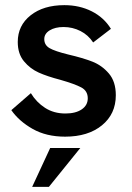

<svg xmlns="http://www.w3.org/2000/svg" viewBox="-20 -522 511 746"><path d="M24 -94 100 -160Q121 -125 155 -103Q189 -81 234 -81Q274 -81 297.5 -97Q321 -113 321 -140Q321 -169 295.5 -182.5Q270 -196 214 -212Q164 -225 130.5 -240Q97 -255 73 -284Q49 -313 49 -359Q49 -423 99 -462.5Q149 -502 230 -502Q289 -502 336.5 -478Q384 -454 411 -410L342 -357Q323 -386 292.5 -401.5Q262 -417 227 -417Q194 -417 173 -404Q152 -391 152 -370Q152 -347 172.5 -335Q193 -323 246 -310Q302 -297 339 -282.5Q376 -268 403 -236.5Q430 -205 430 -152Q430 -79 376 -35Q322 9 233 9Q160 9 107 -21Q54 -51 24 -94ZM175 53H292L170 204H105Z"/></svg>

Font: Hanken Grotesk SemiBold
Style: Regular
Weight: 600
Designer: Alfredo Marco Pradil
Foundry: Hanken Design Co.
Version: Version 3.014